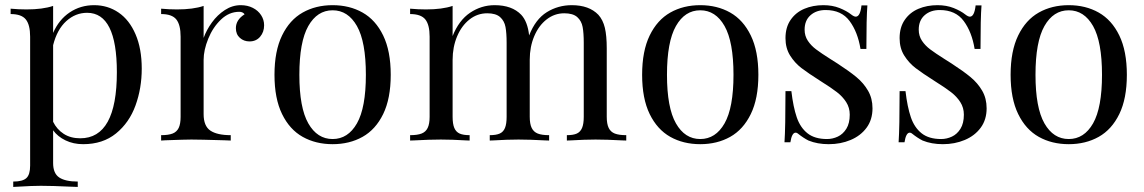

<svg xmlns="http://www.w3.org/2000/svg" viewBox="-20 -549 4469 750"><path d="M533.7 -280.8Q533.7 -204.1 509.3 -137Q484.9 -69.8 433.3 -27.8Q381.8 14.2 304.7 14.2Q266.6 14.2 235.8 -0.7Q205.1 -15.6 187.5 -40V87.9Q187.5 128.4 211.4 144.3Q235.4 160.2 283.7 160.2V181.2L255.9 180.2Q183.1 176.8 139.6 176.8Q105.5 176.8 50.8 180.2Q36.1 181.2 31.7 181.2V160.2Q68.4 160.2 83 146.7Q97.7 133.3 97.7 98.1V-405.8Q97.7 -452.1 80.8 -473.1Q64 -494.1 21.5 -494.1V-515.1Q52.7 -512.2 83.5 -512.2Q147 -512.2 187.5 -525.9V-420.4Q210 -472.2 252.2 -500.5Q294.4 -528.8 347.7 -528.8Q400.9 -528.8 443.1 -500Q485.4 -471.2 509.5 -415Q533.7 -358.9 533.7 -280.8ZM436.5 -267.1Q436.5 -499 320.3 -499Q274.9 -499 239 -466.6Q203.1 -434.1 187.5 -372.6V-73.2Q202.1 -43.5 229 -26.1Q255.9 -8.8 293.5 -8.8Q436.5 -8.8 436.5 -267.1Z M1011.7 -450.2Q1011.7 -423.8 996.1 -405.5Q980.5 -387.2 954.6 -387.2Q932.6 -387.2 917 -401.1Q901.4 -415 901.4 -439Q901.4 -471.7 935.5 -493.2Q928.7 -502.9 914.6 -502.9Q875 -502.9 843.3 -472.7Q811.5 -442.4 793.5 -397.9Q775.4 -353.5 775.4 -314.9V-103Q775.4 -56.6 801.8 -38.8Q828.1 -21 881.3 -21V0Q876 0 857.4 -1Q757.8 -3.9 727.5 -3.9Q703.6 -3.9 626 -1Q613.3 0 609.4 0V-21Q637.7 -21 654.1 -27.3Q670.4 -33.7 678 -49.3Q685.5 -64.9 685.5 -92.8V-405.8Q685.5 -452.1 668.7 -473.1Q651.9 -494.1 609.4 -494.1V-515.1Q640.6 -512.2 671.4 -512.2Q734.9 -512.2 775.4 -525.9V-400.9Q786.6 -432.1 807.9 -461.4Q829.1 -490.7 858.4 -509.8Q887.7 -528.8 920.4 -528.8Q946.8 -528.8 967.5 -518.3Q988.3 -507.8 1000 -489.7Q1011.7 -471.7 1011.7 -450.2Z M1506.3 -256.8Q1506.3 -164.1 1476.8 -103.5Q1447.3 -43 1396.2 -14.4Q1345.2 14.2 1279.3 14.2Q1213.4 14.2 1162.4 -14.4Q1111.3 -43 1081.8 -103.5Q1052.2 -164.1 1052.2 -256.8Q1052.2 -349.6 1081.8 -410.4Q1111.3 -471.2 1162.4 -500Q1213.4 -528.8 1279.3 -528.8Q1345.2 -528.8 1396.2 -500Q1447.3 -471.2 1476.8 -410.4Q1506.3 -349.6 1506.3 -256.8ZM1149.4 -256.8Q1149.4 -128.4 1184.3 -67.1Q1219.2 -5.9 1279.3 -5.9Q1339.4 -5.9 1374.3 -67.1Q1409.2 -128.4 1409.2 -256.8Q1409.2 -385.7 1374.3 -447.3Q1339.4 -508.8 1279.3 -508.8Q1219.2 -508.8 1184.3 -447.3Q1149.4 -385.7 1149.4 -256.8Z M2426.3 -21V0L2411.6 -0.5Q2349.1 -3.9 2306.2 -3.9Q2265.1 -3.9 2208 -0.5L2194.3 0V-21Q2219.2 -21 2233.2 -27.3Q2247.1 -33.7 2253.7 -49.3Q2260.3 -64.9 2260.3 -92.8V-381.8Q2260.3 -419.9 2255.9 -443.6Q2251.5 -467.3 2234.9 -482.2Q2218.3 -497.1 2184.1 -497.1Q2146 -497.1 2115.2 -473.1Q2084.5 -449.2 2066.9 -407.7Q2049.3 -366.2 2049.3 -315.9V-92.8Q2049.3 -64.9 2056.9 -49.3Q2064.5 -33.7 2080.6 -27.3Q2096.7 -21 2125 -21V0L2109.9 -0.5Q2048.3 -3.9 2005.4 -3.9Q1962.4 -3.9 1906.7 -0.5L1893.1 0V-21Q1918 -21 1932.1 -27.3Q1946.3 -33.7 1952.6 -49.3Q1959 -64.9 1959 -92.8V-381.8Q1959 -419.9 1954.6 -443.6Q1950.2 -467.3 1933.6 -482.2Q1917 -497.1 1883.3 -497.1Q1844.7 -497.1 1814 -472.9Q1783.2 -448.7 1765.6 -407Q1748 -365.2 1748 -314.9V-92.8Q1748 -64.9 1754.6 -49.3Q1761.2 -33.7 1775.4 -27.3Q1789.6 -21 1814.5 -21V0L1800.8 -0.5Q1745.1 -3.9 1702.1 -3.9Q1659.2 -3.9 1596.7 -0.5L1582 0V-21Q1610.4 -21 1626.7 -27.3Q1643.1 -33.7 1650.6 -49.3Q1658.2 -64.9 1658.2 -92.8V-405.8Q1658.2 -452.1 1641.4 -473.1Q1624.5 -494.1 1582 -494.1V-515.1Q1613.3 -512.2 1644 -512.2Q1707.5 -512.2 1748 -525.9V-408.2Q1772.5 -469.7 1816.4 -499.3Q1860.4 -528.8 1912.1 -528.8Q1980 -528.8 2016.1 -491.2Q2041 -464.4 2046.9 -410.6Q2071.8 -474.1 2116 -501.5Q2160.2 -528.8 2213.4 -528.8Q2281.2 -528.8 2317.4 -491.2Q2335.4 -471.2 2342.8 -440.2Q2350.1 -409.2 2350.1 -359.9V-92.8Q2350.1 -64.9 2357.7 -49.3Q2365.2 -33.7 2381.6 -27.3Q2397.9 -21 2426.3 -21Z M2942.4 -256.8Q2942.4 -164.1 2912.8 -103.5Q2883.3 -43 2832.3 -14.4Q2781.2 14.2 2715.3 14.2Q2649.4 14.2 2598.4 -14.4Q2547.4 -43 2517.8 -103.5Q2488.3 -164.1 2488.3 -256.8Q2488.3 -349.6 2517.8 -410.4Q2547.4 -471.2 2598.4 -500Q2649.4 -528.8 2715.3 -528.8Q2781.2 -528.8 2832.3 -500Q2883.3 -471.2 2912.8 -410.4Q2942.4 -349.6 2942.4 -256.8ZM2585.4 -256.8Q2585.4 -128.4 2620.4 -67.1Q2655.3 -5.9 2715.3 -5.9Q2775.4 -5.9 2810.3 -67.1Q2845.2 -128.4 2845.2 -256.8Q2845.2 -385.7 2810.3 -447.3Q2775.4 -508.8 2715.3 -508.8Q2655.3 -508.8 2620.4 -447.3Q2585.4 -385.7 2585.4 -256.8Z M3305.2 -492.2Q3315.9 -483.9 3322.8 -483.9Q3340.3 -483.9 3345.2 -527.8H3368.2Q3364.3 -479 3364.3 -357.9H3341.3Q3330.6 -423.8 3298.8 -466.8Q3267.1 -509.8 3205.1 -509.8Q3168.9 -509.8 3146 -489.5Q3123 -469.2 3123 -433.1Q3123 -408.7 3135.7 -389.6Q3148.4 -370.6 3168 -356Q3187.5 -341.3 3223.1 -318.8L3251.5 -300.8Q3297.4 -271 3325.4 -247.8Q3353.5 -224.6 3370.8 -194.6Q3388.2 -164.6 3388.2 -126Q3388.2 -81.5 3365 -50Q3341.8 -18.6 3302.7 -2.2Q3263.7 14.2 3217.3 14.2Q3172.9 14.2 3138.2 0Q3118.7 -9.8 3097.2 -26.9Q3093.3 -30.8 3087.9 -30.8Q3073.2 -30.8 3067.4 6.8H3044.4Q3048.3 -50.3 3048.3 -192.9H3071.3Q3078.6 -130.9 3092.3 -90.8Q3106 -50.8 3134.3 -28.3Q3162.6 -5.9 3210.4 -5.9Q3232.4 -5.9 3252.7 -15.4Q3272.9 -24.9 3286.1 -46.1Q3299.3 -67.4 3299.3 -101.1Q3299.3 -128.4 3285.4 -150.1Q3271.5 -171.9 3249 -189.2Q3226.6 -206.5 3186 -231.9Q3136.7 -263.2 3110.6 -283.2Q3084.5 -303.2 3066.4 -332Q3048.3 -360.8 3048.3 -399.9Q3048.3 -442.4 3068.4 -471.4Q3088.4 -500.5 3121.8 -514.6Q3155.3 -528.8 3196.3 -528.8Q3231.4 -528.8 3259.5 -517.6Q3287.6 -506.3 3305.2 -492.2Z M3751 -492.2Q3761.7 -483.9 3768.6 -483.9Q3786.1 -483.9 3791 -527.8H3814Q3810.1 -479 3810.1 -357.9H3787.1Q3776.4 -423.8 3744.6 -466.8Q3712.9 -509.8 3650.9 -509.8Q3614.7 -509.8 3591.8 -489.5Q3568.8 -469.2 3568.8 -433.1Q3568.8 -408.7 3581.5 -389.6Q3594.2 -370.6 3613.8 -356Q3633.3 -341.3 3668.9 -318.8L3697.3 -300.8Q3743.2 -271 3771.2 -247.8Q3799.3 -224.6 3816.7 -194.6Q3834 -164.6 3834 -126Q3834 -81.5 3810.8 -50Q3787.6 -18.6 3748.5 -2.2Q3709.5 14.2 3663.1 14.2Q3618.7 14.2 3584 0Q3564.5 -9.8 3543 -26.9Q3539.1 -30.8 3533.7 -30.8Q3519 -30.8 3513.2 6.8H3490.2Q3494.1 -50.3 3494.1 -192.9H3517.1Q3524.4 -130.9 3538.1 -90.8Q3551.8 -50.8 3580.1 -28.3Q3608.4 -5.9 3656.2 -5.9Q3678.2 -5.9 3698.5 -15.4Q3718.8 -24.9 3731.9 -46.1Q3745.1 -67.4 3745.1 -101.1Q3745.1 -128.4 3731.2 -150.1Q3717.3 -171.9 3694.8 -189.2Q3672.4 -206.5 3631.8 -231.9Q3582.5 -263.2 3556.4 -283.2Q3530.3 -303.2 3512.2 -332Q3494.1 -360.8 3494.1 -399.9Q3494.1 -442.4 3514.2 -471.4Q3534.2 -500.5 3567.6 -514.6Q3601.1 -528.8 3642.1 -528.8Q3677.2 -528.8 3705.3 -517.6Q3733.4 -506.3 3751 -492.2Z M4381.8 -256.8Q4381.8 -164.1 4352.3 -103.5Q4322.8 -43 4271.7 -14.4Q4220.7 14.2 4154.8 14.2Q4088.9 14.2 4037.8 -14.4Q3986.8 -43 3957.3 -103.5Q3927.7 -164.1 3927.7 -256.8Q3927.7 -349.6 3957.3 -410.4Q3986.8 -471.2 4037.8 -500Q4088.9 -528.8 4154.8 -528.8Q4220.7 -528.8 4271.7 -500Q4322.8 -471.2 4352.3 -410.4Q4381.8 -349.6 4381.8 -256.8ZM4024.9 -256.8Q4024.9 -128.4 4059.8 -67.1Q4094.7 -5.9 4154.8 -5.9Q4214.8 -5.9 4249.8 -67.1Q4284.7 -128.4 4284.7 -256.8Q4284.7 -385.7 4249.8 -447.3Q4214.8 -508.8 4154.8 -508.8Q4094.7 -508.8 4059.8 -447.3Q4024.9 -385.7 4024.9 -256.8Z"/></svg>

Font: TypoPRO Playfair Display
Style: Regular
Weight: 400
Designer: Claus Eggers Sørensen
Foundry: Claus Eggers Sørensen
Version: Version 1.004;PS 001.004;hotconv 1.0.70;makeotf.lib2.5.58329